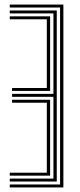

<svg xmlns="http://www.w3.org/2000/svg" viewBox="-20 -820 349 840"><path d="M257.3 0H22.8V-12.9H242.8V-787.1H22.8V-800H257.3ZM199.3 -51.5H22.8V-64.4H184.8V-370.6H32.8V-383.5H199.3ZM228.3 -25.8H22.8V-38.7H213.8V-396.4H32.8V-409.3H213.8V-761.3H22.8V-774.2H228.3ZM199.3 -422.2H32.8V-435H184.8V-735.6H22.8V-748.5H199.3Z"/></svg>

Font: Big Shoulders Inline Thin
Style: Regular
Weight: 100
Designer: Patric King
Foundry: XO Type Co
Version: Version 2.002